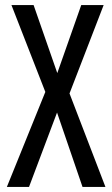

<svg xmlns="http://www.w3.org/2000/svg" viewBox="-20 -734 440 754"><path d="M394 0 253 -367 387 -714H299L205 -447L112 -714H25L158 -373L7 0H94L204 -292L304 0Z"/></svg>

Font: Noto Sans Myanmar UI ExtraCondensed
Style: Regular
Weight: 400
Width: 2
Designer: Monotype Design Team
Foundry: Monotype Imaging Inc.
Version: Version 2.103